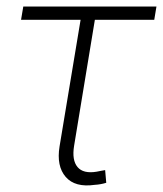

<svg xmlns="http://www.w3.org/2000/svg" viewBox="-20 -566 502 592"><path d="M272.5 3.9Q211.4 12.7 182.6 -20.5Q153.8 -53.7 163.6 -114.3L228.5 -504.9H44.9L51.8 -545.9H462.4L455.6 -504.9H272.5L208.5 -116.7Q201.2 -72.3 219 -51Q236.8 -29.8 277.8 -36.6Q283.2 -37.6 290.5 -39.1Q297.9 -40.5 304.2 -41.5L307.6 -2.4Q299.8 0 290.8 1.7Q281.7 3.4 272.5 3.9Z"/></svg>

Font: Inter ExtraLight
Style: Italic
Weight: 250
Italic angle: -9.3988°
Designer: Rasmus Andersson
Foundry: rsms
Version: Version 4.001;git-66647c0bb